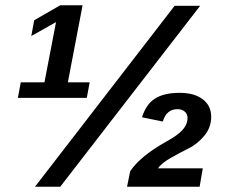

<svg xmlns="http://www.w3.org/2000/svg" viewBox="-20 -710 874 730"><path d="M310 -338H48L59 -397H149L193 -626L99 -573L110 -633L209 -690H294L238 -397H321ZM741 -688 209 0H113L644 -688ZM739 0H463L475 -59Q513 -116 611 -171Q655 -195 674 -216Q693 -237 693 -262Q693 -276 682.5 -285.5Q672 -295 655 -295Q613 -295 599 -248L520 -264Q535 -313 569 -335Q603 -357 663 -357Q719 -357 751 -332.5Q783 -308 783 -266Q783 -225 756.5 -193.5Q730 -162 697.5 -146Q665 -130 629 -109.5Q593 -89 581 -70H751Z"/></svg>

Font: Libra Sans
Style: Bold Italic
Weight: 700
Italic angle: -12°
Foundry: Context Ltd
Version: Version 1.002